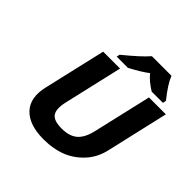

<svg xmlns="http://www.w3.org/2000/svg" viewBox="-234 -1128 1334 1334"><g transform="rotate(45 433.0 -460.5)"><path d="M316 -281Q298 -202 321.5 -167Q345 -132 424 -132Q500 -132 541 -168Q582 -204 600 -282L700 -714H866L760 -254Q741 -171 688.5 -112Q636 -53 564 -22Q485 10 388 10Q246 10 180 -59.5Q114 -129 144 -256L250 -714H416ZM704 -931 706 -927Q727 -872 799 -782L800 -780L795 -756H685L683 -757Q620 -796 586 -839Q540 -803 453 -757L451 -756H341L346 -780L349 -782Q463 -875 508 -927L512 -931Z"/></g></svg>

Font: Passageway
Style: BdIt
Weight: 700
Foundry: Ascender Corporation
Version: Version 1.11